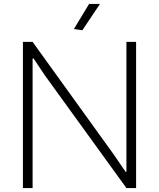

<svg xmlns="http://www.w3.org/2000/svg" viewBox="-20 -952 805 972"><path d="M354 -805 431 -932H486L397 -799ZM96 -740H145L555 -171L616 -82H620V-740H669V0H620L206 -572L150 -656H145V0H96Z"/></svg>

Font: Encode Sans Normal
Style: ExtraLight
Weight: 200
Designer: Pablo Impallari, Andres Torresi
Foundry: Pablo Impallari, Andres Torresi
Version: Version 1.000; ttfautohint (v1.00) -l 8 -r 50 -G 200 -x 14 -